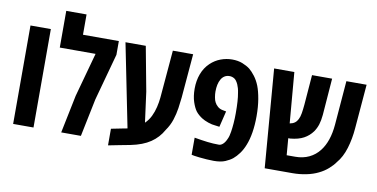

<svg xmlns="http://www.w3.org/2000/svg" viewBox="-75 -970 2374 1210"><g transform="rotate(10 1112.0 -365.5)"><path d="M55.2 0V-629.9H185.5V0Z M362.8 0 412.6 -242.7 490.2 -524.9H261.2V-759.8H391.1V-629.9H620.6V-542L538.6 -242.2L488.8 0Z M667.5 29.3V-77.1L733.9 -90.3Q743.2 -92.3 752 -93.8Q760.7 -95.2 770 -97.2L663.1 -629.9H793L846.2 -345.7L872.1 -151.9Q895 -174.3 908.7 -202.6Q922.4 -231 929.9 -262.7Q937.5 -294.4 940.4 -325.7L966.3 -629.4H1096.2L1072.3 -347.2Q1069.3 -316.4 1063.7 -278.8Q1058.1 -241.2 1045.7 -202.6Q1033.2 -164.1 1008.8 -129.9Q980.5 -78.6 932.1 -45.9Q883.8 -13.2 806.2 2.4Q771.5 8.8 736.8 15.6Q702.1 22.5 667.5 29.3Z M1339.8 9.8Q1320.3 9.8 1294.9 8.1Q1269.5 6.3 1247.1 3.9Q1224.6 1.5 1213.9 -0.5L1196.8 -3.9V-113.3Q1244.6 -105 1281.2 -100.6Q1317.9 -96.2 1354.5 -96.2Q1367.7 -96.2 1380.4 -107.7Q1393.1 -119.1 1402.3 -140.1Q1407.7 -150.9 1411.1 -163.3Q1414.6 -175.8 1416.5 -189.9Q1420.4 -213.9 1422.9 -245.6Q1425.3 -277.3 1425.3 -310.1Q1425.3 -351.6 1423.3 -383.1Q1421.4 -414.6 1417 -438Q1414.6 -455.1 1410.9 -467.8Q1407.2 -480.5 1402.8 -490.7Q1391.1 -516.6 1377 -525.1Q1362.8 -533.7 1346.7 -533.7Q1328.6 -533.7 1315.2 -525.4Q1301.8 -517.1 1293.5 -502.9Q1283.7 -486.3 1279.5 -465.8Q1275.4 -445.3 1275.4 -422.4Q1275.4 -405.8 1278.8 -386Q1282.2 -366.2 1288.6 -355Q1294.9 -341.8 1308.8 -329.6Q1322.8 -317.4 1344.7 -314L1363.3 -310.5L1338.4 -208L1313 -211.4Q1290.5 -212.9 1265.1 -221.7Q1239.7 -230.5 1223.1 -241.2Q1212.9 -247.6 1201.7 -257.1Q1190.4 -266.6 1182.1 -277.3Q1167 -297.4 1155 -333.5Q1143.1 -369.6 1143.1 -418Q1143.1 -469.2 1159.2 -512.2Q1175.3 -555.2 1207 -585.4Q1235.8 -612.8 1271.7 -626.2Q1307.6 -639.6 1344.7 -639.6Q1382.3 -639.6 1411.1 -628.2Q1439.9 -616.7 1459 -602.1Q1477.1 -587.4 1496.1 -562.5Q1515.1 -537.6 1528.3 -504.4Q1541 -471.7 1549.3 -422.9Q1557.6 -374 1557.6 -314.5Q1557.6 -257.3 1549.8 -209.7Q1542 -162.1 1527.8 -127Q1515.1 -94.2 1496.8 -69.3Q1478.5 -44.4 1459.5 -28.8Q1441.9 -14.6 1413.6 -2.4Q1385.3 9.8 1339.8 9.8Z M1665 0 1614.3 -629.9H1743.7L1771 -305.7Q1790.5 -309.1 1803 -318.4Q1815.4 -327.6 1822.8 -342.8Q1831.1 -358.9 1835 -382.6Q1838.9 -406.2 1841.8 -438.5L1856.9 -629.9H1985.4L1967.3 -395Q1963.9 -358.4 1955.8 -332.8Q1947.8 -307.1 1932.1 -284.2Q1909.7 -253.4 1876.5 -235.4Q1843.3 -217.3 1791.5 -212.4Q1788.1 -212.4 1784.9 -212.4Q1781.7 -212.4 1778.3 -212.4L1787.1 -105H1842.3Q1891.1 -105 1930.4 -123.8Q1969.7 -142.6 1996.6 -177.7Q2044.4 -239.3 2053.7 -346.7L2076.7 -629.9H2206.1L2182.6 -347.2Q2177.2 -278.8 2158.7 -217.8Q2140.1 -156.7 2106 -117.2Q2092.3 -96.7 2065.9 -73.2Q2039.6 -49.8 2006.8 -34.2Q1973.6 -17.6 1930.7 -8.8Q1887.7 0 1842.3 0Z"/></g></svg>

Font: Open Sans Condensed
Style: Regular
Weight: 400
Width: 3
Designer: Monotype Design Team
Foundry: Monotype Imaging Inc.
Version: Version 3.000